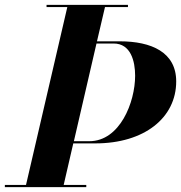

<svg xmlns="http://www.w3.org/2000/svg" viewBox="-55 -770 745 790"><path d="M-35 -9V0H300V-9H207L246.5 -180H337.5C538.5 -180 670 -285 670 -435C670 -555 568.5 -600 437.5 -600H344L377 -741H471.5V-750H136.5V-741H222L52 -9ZM412.5 -591C483.5 -591 501 -517.5 501 -458.5C501 -349.5 438.5 -189 312.5 -189H249L342 -591Z"/></svg>

Font: Bodoni* 24pt
Style: Bold Italic
Weight: 700
Italic angle: -13°
Version: Version 2.3